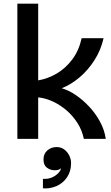

<svg xmlns="http://www.w3.org/2000/svg" viewBox="-20 -760 606 1051"><path d="M215 271V219Q242 221 264 211.5Q286 202 299.5 187Q313 172 314 161Q303 172 280 172Q256 172 237 158Q218 144 218 113Q218 82 239 63.5Q260 45 290 45Q314 45 331.5 58Q349 71 359 91Q369 111 369 133Q369 178 347 210.5Q325 243 289.5 258.5Q254 274 215 271ZM75 0V-740H189V-320Q242 -329 290.5 -357.5Q339 -386 375.5 -434.5Q412 -483 427 -551H547Q532 -485 497 -430.5Q462 -376 415.5 -336.5Q369 -297 318 -277Q356 -266 395 -239.5Q434 -213 468.5 -176Q503 -139 527.5 -94Q552 -49 559 0H439Q429 -48 403.5 -87.5Q378 -127 343.5 -156.5Q309 -186 269 -204.5Q229 -223 189 -227V0Z"/></svg>

Font: Parkinsans Medium
Style: Regular
Weight: 500
Designer: Red Stone, Indian Type Foundry
Foundry: Indian Type Foundry
Version: Version 1.000